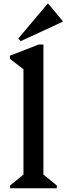

<svg xmlns="http://www.w3.org/2000/svg" viewBox="-20 -1002 354 1022"><path d="M33.6 0V-14.7L120.9 -86L104.9 -58V-666.7L147.9 -600.1L32.7 -689V-705.6L186.3 -765H211.1V-56.3L196 -85.1L282.4 -14.7V0ZM90.2 -782.9 77.2 -797.1 233.6 -982.4H236.7L314 -889.5V-886.4Z"/></svg>

Font: Platypi Light
Style: Regular
Weight: 300
Designer: David Sargent
Foundry: Bolt Cutter Type
Version: Version 1.200